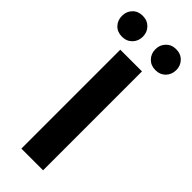

<svg xmlns="http://www.w3.org/2000/svg" viewBox="-338 -988 1020 1020"><g transform="rotate(45 172.0 -477.5)"><path d="M89 0V-743H252V0ZM46 -798Q11 -798 -10.5 -820.5Q-32 -843 -32 -877Q-32 -910 -10.5 -932.5Q11 -955 46 -955Q81 -955 103 -932.5Q125 -910 125 -877Q125 -843 103 -820.5Q81 -798 46 -798ZM297 -798Q263 -798 241 -820.5Q219 -843 219 -877Q219 -910 241 -932.5Q263 -955 297 -955Q332 -955 354 -932.5Q376 -910 376 -877Q376 -843 354 -820.5Q332 -798 297 -798Z"/></g></svg>

Font: Noto Sans JP ExtraBold
Style: Regular
Weight: 800
Designer: Ryoko NISHIZUKA  (kana, bopomofo & ideographs); Paul D. Hunt (Latin, Greek & Cyrillic); Sandoll Communications , Soo-you
Foundry: Adobe
Version: Version 2.004-H2;hotconv 1.0.118;makeotfexe 2.5.65603